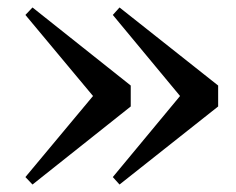

<svg xmlns="http://www.w3.org/2000/svg" viewBox="-20 -539 631 514"><path d="M300 -519 282 -499 462 -282 282 -65 300 -45 564 -254V-310ZM67 -519 48 -499 229 -282 48 -65 67 -45 330 -254V-310Z"/></svg>

Font: Noto Serif CJK KR
Style: Bold
Weight: 700
Designer: Ryoko NISHIZUKA 西塚涼子 (kana & ideographs); Frank Grießhammer (Latin, Greek & Cyrillic); Wenlong ZHANG 张文龙 (bopomofo); San
Foundry: Adobe
Version: Version 2.001;hotconv 1.1.0;makeotfexe 2.6.0